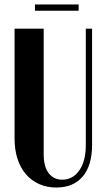

<svg xmlns="http://www.w3.org/2000/svg" viewBox="-20 -827 471 857"><path d="M175 -699V-138Q175 -84 197 -54.5Q219 -25 258 -25Q305 -25 334 -66.5Q363 -108 363 -179V-699H391V-180Q391 -89 349.5 -39.5Q308 10 231 10Q189 10 154.5 -5.5Q120 -21 95.5 -49.5Q71 -78 58 -118.5Q45 -159 45 -209V-699ZM331 -779H136V-807H331Z"/></svg>

Font: Moniqa Black Heading
Style: Regular
Weight: 900
Designer: Rajesh Rajput
Foundry: Rajesh Rajput
Version: Version 1.000